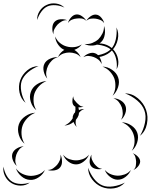

<svg xmlns="http://www.w3.org/2000/svg" viewBox="-80 -1025 897 1141"><path d="M478 -760Q507 -772 539.5 -763Q572 -754 593 -731Q615 -707 621.5 -674Q628 -641 613 -613Q617 -645 610 -675Q603 -705 586 -724Q569 -742 539 -751.5Q509 -761 478 -760ZM265 -685Q272 -705 291.5 -721Q311 -737 332 -737Q353 -737 372.5 -721Q392 -705 399 -685Q386 -701 367.5 -707Q349 -713 332 -713Q315 -713 297 -707Q279 -701 265 -685ZM415 -685Q427 -699 448 -707Q469 -715 486 -708Q503 -702 513.5 -682Q524 -662 524 -644Q517 -661 504 -671Q491 -681 477 -686Q464 -691 447.5 -692.5Q431 -694 415 -685ZM201 -558Q186 -574 180 -600Q174 -626 184 -646Q194 -666 218.5 -676.5Q243 -687 265 -685Q243 -680 228.5 -665.5Q214 -651 206 -635Q198 -619 195 -598.5Q192 -578 201 -558ZM72 -414Q44 -437 36 -475Q28 -513 40 -548Q52 -582 82 -607Q112 -632 149 -632Q114 -619 86.5 -595.5Q59 -572 49 -544Q40 -517 46.5 -481Q53 -445 72 -414ZM529 -629Q558 -629 585.5 -610.5Q613 -592 622 -565Q632 -538 621.5 -506.5Q611 -475 589 -456Q604 -481 605.5 -508Q607 -535 600 -557Q592 -579 574 -599Q556 -619 529 -629ZM136 -370Q113 -388 103 -419.5Q93 -451 103 -478Q112 -506 139.5 -524Q167 -542 196 -543Q169 -532 151 -512Q133 -492 125 -470Q118 -449 119.5 -422Q121 -395 136 -370ZM663 -470Q705 -470 739.5 -441Q774 -412 788 -372Q802 -332 793 -288Q784 -244 752 -218Q773 -254 781.5 -295.5Q790 -337 778 -369Q767 -401 735 -428Q703 -455 663 -470ZM376 -271Q364 -282 357 -300Q332 -280 303 -279Q320 -286 332 -297Q344 -308 352 -322Q351 -333 356 -343Q359 -351 366 -357Q370 -374 368 -391Q363 -393 360 -396Q350 -406 350 -423.5Q350 -441 356 -453Q355 -440 362 -430.5Q369 -421 377 -413Q384 -406 393.5 -398.5Q403 -391 417 -392Q403 -386 386 -387Q388 -379 389 -371Q406 -378 421 -377Q411 -374 403 -368Q395 -362 389 -354Q389 -347 387 -340Q382 -326 371 -313Q369 -303 369.5 -292.5Q370 -282 376 -271ZM594 -441Q616 -441 637.5 -428Q659 -415 666 -395Q673 -375 664.5 -351Q656 -327 639 -313Q650 -332 649.5 -351.5Q649 -371 644 -387Q638 -403 626 -418.5Q614 -434 594 -441ZM66 -171Q42 -190 32 -223.5Q22 -257 32 -286Q42 -315 71 -334.5Q100 -354 130 -355Q102 -344 82 -322.5Q62 -301 54 -278Q46 -255 48 -226Q50 -197 66 -171ZM644 -298Q672 -298 699.5 -280Q727 -262 736 -235Q745 -209 735 -178Q725 -147 703 -129Q718 -153 719.5 -179.5Q721 -206 713 -228Q706 -249 688.5 -268.5Q671 -288 644 -298ZM20 -39Q5 -51 -3.5 -73Q-12 -95 -6 -113Q1 -132 21 -143.5Q41 -155 61 -156Q43 -149 32.5 -134.5Q22 -120 17 -106Q12 -91 11 -73.5Q10 -56 20 -39ZM709 -114Q723 -110 737.5 -96Q752 -82 753 -67Q753 -51 740.5 -36Q728 -21 713 -15Q725 -26 727 -39.5Q729 -53 729 -65Q728 -78 724.5 -91.5Q721 -105 709 -114ZM449 -106Q440 -83 418 -65.5Q396 -48 372 -48Q347 -48 325 -65.5Q303 -83 295 -106Q310 -87 331 -79.5Q352 -72 372 -72Q391 -72 412 -79.5Q433 -87 449 -106ZM527 -22Q511 -17 491 -21Q471 -25 461 -38Q451 -51 453 -71.5Q455 -92 464 -106Q461 -90 466.5 -76.5Q472 -63 480 -52Q488 -42 499.5 -32.5Q511 -23 527 -22ZM279 -106Q288 -90 288.5 -67Q289 -44 277 -30Q266 -16 243.5 -12.5Q221 -9 203 -15Q222 -15 235.5 -24.5Q249 -34 259 -45Q269 -57 275.5 -72.5Q282 -88 279 -106ZM97 60Q74 78 43 78Q12 78 -12 63Q-37 48 -50.5 20.5Q-64 -7 -59 -35Q-55 -7 -41 18Q-27 43 -7 55Q13 67 41.5 68Q70 69 97 60ZM662 60Q637 88 598 94Q559 100 525 86Q491 72 467 40.5Q443 9 444 -28Q456 8 478.5 37Q501 66 529 77Q556 88 593 82.5Q630 77 662 60ZM187 -15Q177 10 151 28Q125 46 98 44Q71 43 47 22.5Q23 2 15 -24Q31 -2 54 8.5Q77 19 99 20Q121 21 145 13Q169 5 187 -15ZM698 -15Q689 8 667 25.5Q645 43 620 43Q596 43 573.5 25.5Q551 8 543 -15Q559 3 580 11Q601 19 620 19Q640 19 661 11.5Q682 4 698 -15ZM141 -906Q139 -934 155.5 -959.5Q172 -985 198 -996Q223 -1008 253 -1004Q283 -1000 303 -980Q278 -992 250 -994Q222 -996 202 -987Q182 -978 165.5 -955.5Q149 -933 141 -906ZM324 -888Q328 -905 342 -921Q356 -937 373 -939Q390 -941 407.5 -928.5Q425 -916 433 -901Q420 -913 405 -915Q390 -917 376 -915Q362 -914 347.5 -908Q333 -902 324 -888ZM433 -901Q441 -916 458 -928Q475 -940 492 -938Q509 -936 522.5 -919.5Q536 -903 539 -887Q530 -901 516 -906.5Q502 -912 489 -914Q475 -916 460 -914Q445 -912 433 -901ZM238 -821Q230 -837 231 -859.5Q232 -882 244 -895Q257 -909 279.5 -910.5Q302 -912 319 -905Q301 -906 286.5 -897.5Q272 -889 262 -879Q252 -868 244 -853.5Q236 -839 238 -821ZM538 -871Q547 -848 542.5 -819.5Q538 -791 520 -774Q502 -757 473 -754.5Q444 -752 422 -764Q447 -761 468 -769.5Q489 -778 504 -791Q518 -805 528.5 -825.5Q539 -846 538 -871ZM612 -862Q628 -829 620 -791Q612 -753 587 -727Q562 -700 524.5 -689.5Q487 -679 454 -694Q490 -692 525 -702.5Q560 -713 580 -734Q600 -755 608 -790.5Q616 -826 612 -862ZM406 -761Q391 -740 363 -729Q335 -718 310 -726Q285 -733 267 -757.5Q249 -782 248 -808Q258 -784 277 -769Q296 -754 316 -749Q336 -743 360 -745Q384 -747 406 -761Z"/></svg>

Font: Rubik Puddles
Style: Regular
Weight: 400
Designer: Hubert and Fischer, NaN
Foundry: Hubert and Fischer, NaN
Version: Version 2.200